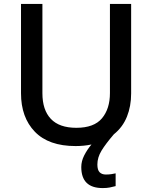

<svg xmlns="http://www.w3.org/2000/svg" viewBox="-20 -734 776 978"><path d="M476 104Q476 132 487.5 143.5Q499 155 519 155Q535 155 547.5 153Q560 151 569 149V214Q554 218 539 221Q524 224 503 224Q394 224 394 117Q394 87 409 57.5Q424 28 446 2Q408 10 365 10Q228 10 157.5 -63Q87 -136 87 -259V-714H196V-259Q196 -174 239 -128.5Q282 -83 369 -83Q459 -83 499.5 -131.5Q540 -180 540 -260V-714H648V-258Q648 -193 626.5 -139.5Q605 -86 560 -50Q518 -1 497 33.5Q476 68 476 104Z"/></svg>

Font: Noto Sans Thai Looped Medium
Style: Regular
Weight: 500
Designer: Sasikarn Vongin, Ben Mitchell
Foundry: The Fontpad Ltd
Version: Version 1.001; ttfautohint (v1.8.4.7-5d5b)